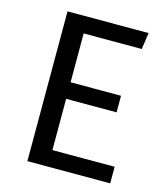

<svg xmlns="http://www.w3.org/2000/svg" viewBox="-105 -771 744 853"><g transform="rotate(15 267.5 -344.5)"><path d="M473.1 -689 461.9 -612.8H194.8V-388.2H426.8V-312H194.8V-76.2H481V0H100.1V-689Z"/></g></svg>

Font: FiraGO
Style: Regular
Weight: 400
Designer: bBox Type
Foundry: bBox Type GmbH
Version: Version 1.001;PS 001.001;hotconv 1.0.88;makeotf.lib2.5.64775